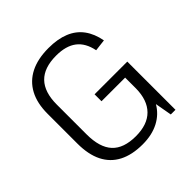

<svg xmlns="http://www.w3.org/2000/svg" viewBox="-186 -858 1017 1017"><g transform="rotate(-45 322.0 -350.0)"><path d="M316 7Q237 7 183 -21Q129 -49 101.5 -104Q74 -159 74 -241V-464Q74 -543 103 -597Q132 -651 187.5 -679Q243 -707 324 -707Q392 -707 441 -687Q490 -667 519.5 -627Q549 -587 560 -528L494 -520Q481 -586 439 -618Q397 -650 324 -650Q233 -650 188 -603.5Q143 -557 143 -464V-241Q143 -143 186.5 -96Q230 -49 321 -49Q408 -49 453.5 -95Q499 -141 500 -228L544 -209Q544 -143 516 -94.5Q488 -46 437 -19.5Q386 7 316 7ZM500 -184V-345L521 -309H323V-361H568V0H533Z"/></g></svg>

Font: Pathway Extreme 28pt Light
Style: Regular
Weight: 300
Designer: Eduardo Rodriguez Tunni
Foundry: Eduardo Rodriguez Tunni
Version: Version 1.001;gftools[0.9.26]